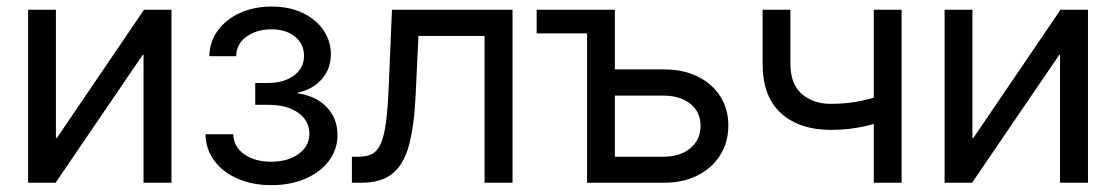

<svg xmlns="http://www.w3.org/2000/svg" viewBox="-20 -552 3372 580"><path d="M498 0H413.6V-386.2H411.1L147.9 0H64.9V-522.5H148.9V-135.3H151.9L415 -522.5H498Z M799.8 7.3Q741.7 7.3 696.8 -12.7Q651.9 -32.7 626.7 -67.4Q601.6 -102.1 600.6 -146.5H684.6Q686 -108.4 718 -85.9Q750 -63.5 798.8 -63.5Q850.1 -63.5 882.3 -87.2Q914.6 -110.8 914.6 -147.9Q914.6 -187 881.1 -211.2Q847.7 -235.4 789.1 -235.4H751V-301.3H789.1Q837.4 -301.3 867.9 -323.7Q898.4 -346.2 898.4 -383.3Q898.4 -418.9 871.3 -441.2Q844.2 -463.4 799.8 -463.4Q755.9 -463.4 725.1 -441.7Q694.3 -419.9 693.4 -382.3H612.3Q613.3 -426.3 638.2 -460.2Q663.1 -494.1 705.6 -513.2Q748 -532.2 800.3 -532.2Q854.5 -532.2 894.5 -512.9Q934.6 -493.7 957 -460.9Q979.5 -428.2 979.5 -388.7Q979.5 -344.2 952.4 -313.2Q925.3 -282.2 879.4 -272V-270Q936 -261.7 967.8 -227.5Q999.5 -193.4 999.5 -144.5Q999.5 -100.6 973.6 -66.2Q947.8 -31.7 902.6 -12.2Q857.4 7.3 799.8 7.3Z M1043 0V-78.6H1062.5Q1087.4 -78.6 1103.5 -86.7Q1119.6 -94.7 1129.9 -116.9Q1140.1 -139.2 1145.8 -181.2Q1151.4 -223.1 1154.3 -292L1164.1 -522.5H1528.3V0H1443.8V-443.4H1244.1L1235.4 -261.2Q1231 -171.4 1215.6 -113.8Q1200.2 -56.2 1166.3 -28.1Q1132.3 0 1071.8 0Z M1601.1 -451.2V-522.5H1792.5V-451.2ZM1826.2 -342.3H1985.4Q2044.4 -342.3 2088.1 -320.6Q2131.8 -298.8 2156 -260.7Q2180.2 -222.7 2180.2 -172.9Q2180.2 -123 2156 -84Q2131.8 -44.9 2088.1 -22.5Q2044.4 0 1985.4 0H1753.4V-522.5H1837.4V-78.6H1983.4Q2034.7 -78.6 2065.4 -104.2Q2096.2 -129.9 2096.2 -171.9Q2096.2 -213.9 2065.4 -238.5Q2034.7 -263.2 1983.4 -263.2H1826.2Z M2488.8 -159.7Q2395.5 -159.7 2339.6 -209.7Q2283.7 -259.8 2283.7 -359.9V-522.5H2367.7V-359.9Q2367.7 -297.4 2402.6 -267.8Q2437.5 -238.3 2488.8 -238.3Q2541.5 -238.3 2584.7 -248Q2627.9 -257.8 2671.9 -273.4V-194.3Q2643.6 -184.1 2615.2 -176.3Q2586.9 -168.5 2556.2 -164.1Q2525.4 -159.7 2488.8 -159.7ZM2619.6 0V-522.5H2703.6V0Z M3266.6 0H3182.1V-386.2H3179.7L2916.5 0H2833.5V-522.5H2917.5V-135.3H2920.4L3183.6 -522.5H3266.6Z"/></svg>

Font: Inter 28pt
Style: Regular
Weight: 400
Designer: Rasmus Andersson
Foundry: rsms
Version: Version 4.001;git-66647c0bb